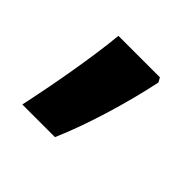

<svg xmlns="http://www.w3.org/2000/svg" viewBox="-83 -221 445 445"><g transform="rotate(45 139.5 1.0)"><path d="M220 -123 214 -134H78C71 -59 51 53 33 136H140C172 63 203 -41 220 -123Z"/></g></svg>

Font: Noto Sans Georgian SemiCondensed Bold
Style: Regular
Weight: 700
Width: 4
Designer: Monotype Design Team, Akaki Razmadze
Foundry: Google LLC
Version: Version 2.005